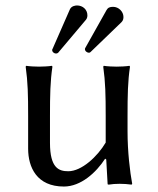

<svg xmlns="http://www.w3.org/2000/svg" viewBox="-20 -673 577 703"><path d="M365 -92 369 -89 374 0C374 2 375 3 378 3C391 1 403 0 418 0C430 0 449 1 462 3L464 0C456 -43 447 -117 447 -192V-249C447 -324 448 -376 456 -429L454 -432C442 -430 419 -429 407 -429C395 -429 372 -430 360 -432L358 -429C366 -372 367 -325 367 -249V-151C337 -100 279 -46 230 -46C196 -46 163 -57 163 -150V-249C163 -324 164 -376 172 -429L170 -432C158 -430 135 -429 123 -429C111 -429 88 -430 76 -432L74 -429C82 -372 83 -325 83 -249V-129C83 -60 115 10 214 10C276 10 332 -41 365 -92ZM432 -611C432 -630 415 -648 394 -648C382 -648 375 -645 370 -636L292 -497C291 -496 291 -494 291 -493C291 -485 300 -480 305 -480C307 -480 309 -480 311 -482L425 -592C431 -598 432 -605 432 -611ZM300 -617C300 -638 283 -653 262 -653C258 -653 242 -652 236 -639L172 -493C171 -492 171 -491 171 -490C171 -482 179 -477 185 -477C188 -477 191 -478 193 -480L295 -601C299 -606 300 -612 300 -617Z"/></svg>

Font: Libertinus Sans
Style: Regular
Weight: 400
Designer: Philipp H. Poll, Khaled Hosny
Foundry: Caleb Maclennan
Version: Version 7.050;RELEASE